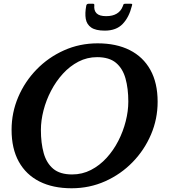

<svg xmlns="http://www.w3.org/2000/svg" viewBox="-20 -995 906 1028"><path d="M541 -831Q602.5 -831 636.8 -866.8Q671 -902.5 686 -963Q688.5 -970.5 687.5 -972.8Q686.5 -975 678.5 -975H651.5Q642.5 -975 641.2 -971.2Q640 -967.5 637 -960.5Q627.5 -935.5 605.2 -922Q583 -908.5 548.5 -908.5Q512 -908.5 497 -923.8Q482 -939 485 -967Q486 -975 477.5 -975H455.5Q444 -975 442 -965.5Q434 -924 439.2 -894Q444.5 -864 468.5 -847.5Q492.5 -831 541 -831ZM503 -763 500 -689Q564.5 -689 600.8 -658.8Q637 -628.5 652 -574.8Q667 -521 667 -451Q667 -400.5 653.2 -346Q639.5 -291.5 613.5 -240.8Q587.5 -190 550.5 -149.5Q513.5 -109 467 -85Q420.5 -61 366 -61L363 13Q459.5 13 543.2 -24.5Q627 -62 690 -126.8Q753 -191.5 788.5 -274.8Q824 -358 824 -450Q824 -551 785.2 -620.8Q746.5 -690.5 674.5 -726.8Q602.5 -763 503 -763ZM363 13 366 -61Q301.5 -61 265.2 -91.2Q229 -121.5 214 -175.2Q199 -229 199 -299Q199 -349.5 213 -404Q227 -458.5 253.5 -509.2Q280 -560 317 -600.5Q354 -641 400.2 -665Q446.5 -689 500 -689L503 -763Q406.5 -763 322.8 -725.5Q239 -688 176 -623.2Q113 -558.5 77.5 -475.2Q42 -392 42 -300Q42 -199 80.8 -129.2Q119.5 -59.5 191.5 -23.2Q263.5 13 363 13Z"/></svg>

Font: Besley SemiBold
Style: Italic
Weight: 600
Italic angle: -13°
Designer: Owen Earl
Foundry: indestructible type*
Version: Version 2.001